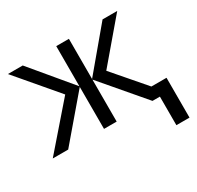

<svg xmlns="http://www.w3.org/2000/svg" viewBox="-154 -714 1104 1077"><g transform="rotate(-30 398.0 -175.5)"><path d="M728 -536 507 -276 682 -73H780V185H695V0H647L415 -272V0H333V-272L101 0H1L241 -276L20 -536H116L333 -276V-536H415V-276L633 -536Z"/></g></svg>

Font: Noto Sans
Style: Regular
Weight: 400
Designer: Monotype Design Team
Foundry: Monotype Imaging Inc.
Version: Version 1.902